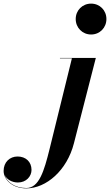

<svg xmlns="http://www.w3.org/2000/svg" viewBox="-255 -780 608 1060"><path d="M163 -675C163 -627 200 -589.5 248 -589.5C296 -589.5 332.5 -627 332.5 -675C332.5 -723 296 -760 248 -760C200 -760 163 -723 163 -675ZM274 -460H76V-458H142L18.5 43.5C-11.5 164.5 -39.5 258 -109.5 258C-174.5 258 -218.5 224 -230 184C-219.5 210.5 -189.5 227.5 -156 227.5C-110 227.5 -81 193.5 -81 158C-81 113 -113 84 -158 84C-201 84 -235 115 -235 163.5C-235 212.5 -186 260 -109.5 260C0.5 260 115 160.5 153 11.5Z"/></svg>

Font: Bodoni* 96pt
Style: Bold Italic
Weight: 700
Italic angle: -13°
Version: Version 2.3